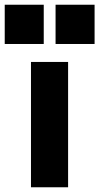

<svg xmlns="http://www.w3.org/2000/svg" viewBox="-77 -792 420 812"><path d="M211 0H54V-530H211ZM108 -606H-57V-772H108ZM323 -606H158V-772H323Z"/></svg>

Font: Tanohe Sans
Style: Bold
Weight: 700
Designer: Village Type and Design LLC & Cristiano Sobral
Foundry: Cooper Hewitt Smithsonian Design Museum
Version: Version 1.00;September 29, 2021;FontCreator 13.0.0.2655 64-b